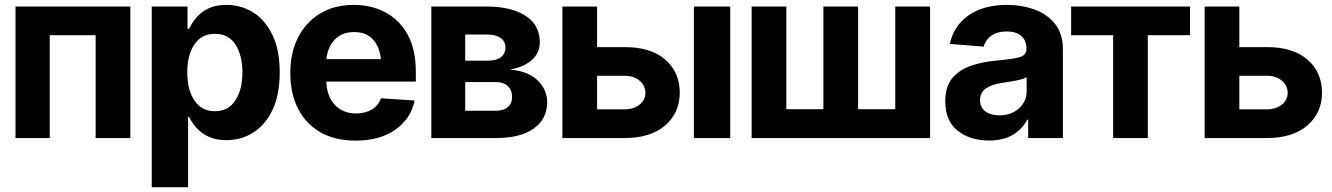

<svg xmlns="http://www.w3.org/2000/svg" viewBox="-20 -573 5530 797"><path d="M44.4 0V-545.9H521V0H377V-426.8H186.5V0Z M609.9 204.1V-545.9H758.3V-453.6H765.1Q775.4 -476.1 794.2 -499Q813 -522 844 -537.4Q875 -552.7 920.4 -552.7Q980.5 -552.7 1030.5 -521.7Q1080.6 -490.7 1110.8 -428.2Q1141.1 -365.7 1141.1 -272Q1141.1 -180.7 1111.8 -118.2Q1082.5 -55.7 1032.2 -23.4Q981.9 8.8 919.9 8.8Q876 8.8 845.2 -5.9Q814.5 -20.5 795.2 -42.7Q775.9 -64.9 765.1 -87.4H760.7V204.1ZM872.1 -111.3Q927.7 -111.3 957 -156.2Q986.3 -201.2 986.3 -272.5Q986.3 -343.8 957.3 -388.2Q928.2 -432.6 872.1 -432.6Q817.4 -432.6 787.4 -389.2Q757.3 -345.7 757.3 -272.5Q757.3 -199.7 787.4 -155.5Q817.4 -111.3 872.1 -111.3Z M1456.1 10.7Q1371.6 10.7 1311 -23.4Q1250.5 -57.6 1217.8 -120.6Q1185.1 -183.6 1185.1 -270.5Q1185.1 -354.5 1217.5 -418Q1250 -481.4 1309.1 -517.1Q1368.2 -552.7 1448.7 -552.7Q1521 -552.7 1579.3 -522Q1637.7 -491.2 1671.9 -429.7Q1706.1 -368.2 1706.1 -275.4V-234.4H1334.5Q1336.9 -171.9 1370.6 -137Q1404.3 -102.1 1458 -102.1Q1496.1 -102.1 1523.2 -118.2Q1550.3 -134.3 1561.5 -165L1701.2 -155.8Q1685.5 -80.1 1621.1 -34.7Q1556.6 10.7 1456.1 10.7ZM1449.7 -439.9Q1398.9 -439.9 1369.4 -408.4Q1339.8 -377 1335 -327.6H1561Q1555.7 -379.4 1527.8 -409.7Q1500 -439.9 1449.7 -439.9Z M1770.5 0V-545.9H2002.4Q2103.5 -545.4 2162.1 -507.1Q2220.7 -468.8 2220.7 -397.9Q2220.7 -353.5 2187.7 -324Q2154.8 -294.4 2096.2 -284.2Q2169.4 -278.8 2210.2 -240.7Q2251 -202.6 2251.5 -148.9Q2251 -79.1 2195.8 -39.6Q2140.6 0 2038.6 0ZM1911.1 -321.3H2005.9Q2039.6 -320.8 2058.8 -335.4Q2078.1 -350.1 2078.1 -376Q2078.1 -401.4 2057.9 -415.5Q2037.6 -429.7 2002.4 -429.7H1911.1ZM1911.1 -113.3H2038.6Q2069.8 -113.3 2087.9 -128.4Q2106 -143.6 2105.5 -169.9Q2106 -198.7 2087.9 -215.6Q2069.8 -232.4 2038.6 -232.4H1911.1Z M2314.5 -545.9H2458.5V-377.4H2572.3Q2680.2 -377.9 2740.7 -326.2Q2801.3 -274.4 2801.8 -188Q2801.3 -104 2740.7 -52Q2680.2 0 2572.3 0H2314.5ZM2458.5 -119.1H2572.3Q2609.9 -119.1 2634.3 -138.2Q2658.7 -157.2 2659.2 -187Q2658.7 -218.8 2634.3 -238.8Q2609.9 -258.8 2572.3 -258.3H2458.5ZM2860.4 0V-545.9H3011.2V0Z M3100.1 -545.9H3244.1V-119.6H3397.9V-545.9H3542V-119.6H3696.3V-545.9H3840.8V0H3100.1Z M4085 10.3Q4006.8 10.3 3955.3 -30.5Q3903.8 -71.3 3903.8 -152.3Q3903.8 -213.4 3932.6 -248Q3961.4 -282.7 4008.1 -299.1Q4054.7 -315.4 4108.9 -320.8Q4179.7 -327.1 4210.2 -335Q4240.7 -342.8 4240.7 -369.1V-371.6Q4240.7 -405.3 4219.5 -423.8Q4198.2 -442.4 4159.7 -442.4Q4119.1 -442.4 4094.7 -424.6Q4070.3 -406.7 4063 -379.4L3922.9 -390.6Q3938.5 -465.3 4000.2 -509Q4062 -552.7 4160.6 -552.7Q4221.2 -552.7 4273.9 -533.7Q4326.7 -514.6 4359.4 -473.9Q4392.1 -433.1 4392.1 -368.2V0H4248V-76.2H4244.1Q4224.1 -37.6 4184.8 -13.7Q4145.5 10.3 4085 10.3ZM4128.4 -94.2Q4178.2 -94.2 4210 -123.3Q4241.7 -152.3 4241.7 -194.8V-252.9Q4232.4 -246.6 4213.9 -242.2Q4195.3 -237.8 4174.3 -234.4Q4153.3 -231 4137.2 -228.5Q4096.7 -222.7 4072.5 -205.8Q4048.3 -189 4048.3 -157.2Q4048.3 -126 4070.8 -110.1Q4093.3 -94.2 4128.4 -94.2Z M4426.3 -426.8V-545.9H4919.9V-426.8H4744.6V0H4600.6V-426.8Z M4980.5 -545.9H5124.5V-377.4H5238.3Q5346.2 -377.9 5406.7 -326.2Q5467.3 -274.4 5467.8 -188Q5467.3 -104 5406.7 -52Q5346.2 0 5238.3 0H4980.5ZM5124.5 -119.1H5238.3Q5275.9 -119.1 5300.3 -138.2Q5324.7 -157.2 5325.2 -187Q5324.7 -218.8 5300.3 -238.8Q5275.9 -258.8 5238.3 -258.3H5124.5Z"/></svg>

Font: Inter Tight
Style: Bold
Weight: 700
Designer: Rasmus Andersson
Foundry: rsms
Version: Version 3.004; ttfautohint (v1.8.4.7-5d5b)